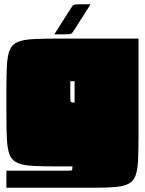

<svg xmlns="http://www.w3.org/2000/svg" viewBox="-20 -781 680 901"><path d="M630 -145Q630 -76 628 -31Q626 14 617 40.5Q608 67 586.5 79.5Q565 92 527 96Q489 100 428 100H10V20H300Q315 20 317.5 17.5Q320 15 320 0H255Q182 0 135.5 -2.5Q89 -5 63 -16Q37 -27 26 -53Q15 -79 12.5 -125.5Q10 -172 10 -245V-355Q10 -428 12.5 -474.5Q15 -521 26 -547Q37 -573 63 -584Q89 -595 135.5 -597.5Q182 -600 255 -600H630ZM310 -320Q310 -308 311.5 -304.5Q313 -301 320 -300H330V-400H310ZM405 -761 332 -646Q324 -633 319.5 -627.5Q315 -622 307.5 -621Q300 -620 284 -620H235L308 -735Q316 -748 320.5 -753.5Q325 -759 332.5 -760Q340 -761 356 -761Z"/></svg>

Font: Badeen Display
Style: Regular
Weight: 400
Version: Version 1.000; ttfautohint (v1.8.4.7-5d5b)